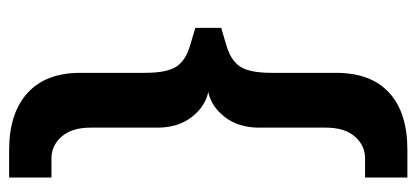

<svg xmlns="http://www.w3.org/2000/svg" viewBox="-272 -480 934 431"><g transform="rotate(-90 195.5 -265.0)"><path d="M348 -294V-236L311 -225Q275 -215 261 -193.5Q247 -172 247 -123V22Q247 100 202.5 141Q158 182 74 182H12V87H55Q84 87 104 64Q124 41 124 -1V-151Q124 -197 147.5 -227.5Q171 -258 204 -265Q171 -272 147.5 -302.5Q124 -333 124 -379V-529Q124 -571 104 -594Q84 -617 55 -617H12V-712H74Q156 -712 201.5 -671Q247 -630 247 -552V-407Q247 -358 261 -336.5Q275 -315 311 -305Z"/></g></svg>

Font: Muli-Bold
Style: Bold
Weight: 700
Version: Version 2.000